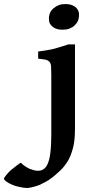

<svg xmlns="http://www.w3.org/2000/svg" viewBox="-161 -689 469 950"><path d="M210 -51.8Q210 6.3 200.2 43Q189 85 173.8 108.9Q157.2 135.7 138.2 153.8Q112.3 177.7 99.1 188Q81.1 202.1 69.8 208Q47.9 220.2 36.9 225.1Q25.9 230 3.9 235.8Q-14.2 240.7 -25.9 241.2Q-43 241.2 -65.9 235.8Q-85.9 231.9 -103 224.1Q-119.6 216.8 -129.9 209Q-141.1 201.2 -141.1 195.8Q-141.1 189.9 -129.9 176.8Q-115.7 159.7 -106 151.9Q-104 149.9 -78.1 129.9Q-63 117.7 -57.1 116.2Q-52.2 123 -38.1 132.8Q-24.9 141.6 -15.1 146Q1 151.9 9 153.8Q17.1 155.8 28.8 155.8Q42 155.8 53.2 148.9Q66.4 141.1 74.2 123Q84 102.1 87.9 68.8Q92.8 30.8 92.8 -21V-315.9Q92.8 -324.7 92.3 -338.4Q91.8 -352.1 91.8 -356Q91.8 -371.1 85.9 -380.1Q80.1 -389.2 66.9 -393.1Q60.1 -395 27.8 -398.9V-434.1Q37.6 -435.1 55.7 -438L73.2 -440.9Q97.2 -444.8 108.9 -448.2Q113.8 -450.2 125 -453.1Q136.2 -456.1 142.1 -458L176.8 -469.2H210ZM230 -616.2Q230 -598.1 224.1 -585Q219.2 -573.7 207 -562Q199.2 -554.2 181.2 -546.9Q168 -542 147.9 -542Q134.8 -542 123 -544.9Q108.9 -548.8 101.1 -555.2Q91.3 -563 86.2 -572Q81.1 -581.1 81.1 -596.2Q81.1 -612.8 86.9 -626Q91.8 -638.2 105 -648.9Q114.7 -657.7 130.9 -664.1Q144 -668.9 163.1 -668.9Q176.3 -668.9 188 -666Q199.2 -663.1 210 -655.8Q217.8 -650.9 224.1 -640.1Q230 -629.9 230 -616.2Z"/></svg>

Font: Gentium Basic
Style: Bold
Weight: 700
Designer: J. Victor Gaultney and Annie Olsen
Foundry: SIL International
Version: Version 1.100